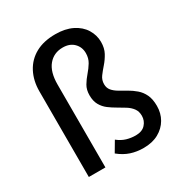

<svg xmlns="http://www.w3.org/2000/svg" viewBox="-171 -845 931 983"><g transform="rotate(-30 295.0 -353.5)"><path d="M396 12Q356 12 321 0.5Q286 -11 253 -38L289 -99Q314 -79 340 -71.5Q366 -64 393 -64Q431 -64 450.5 -85.5Q470 -107 470 -136Q470 -162 457 -179.5Q444 -197 423.5 -210Q403 -223 380 -236Q357 -249 336.5 -264.5Q316 -280 303 -303Q290 -326 290 -360Q290 -393 304 -416.5Q318 -440 336 -460.5Q354 -481 368 -504Q382 -527 382 -557Q382 -593 358 -617Q334 -641 293 -641Q240 -641 208 -602.5Q176 -564 176 -490V0H78V-506Q78 -569 103.5 -617.5Q129 -666 177 -692.5Q225 -719 294 -719Q352 -719 393.5 -698.5Q435 -678 456.5 -643Q478 -608 478 -568Q478 -531 463.5 -504.5Q449 -478 430.5 -457Q412 -436 397.5 -416.5Q383 -397 383 -372Q383 -350 395.5 -335Q408 -320 428.5 -308Q449 -296 472 -283Q495 -270 516 -252Q537 -234 549.5 -207.5Q562 -181 562 -141Q562 -98 542 -63.5Q522 -29 485 -8.5Q448 12 396 12Z"/></g></svg>

Font: Source Sans 3 Medium
Style: Regular
Weight: 500
Designer: Paul D. Hunt
Foundry: Adobe
Version: Version 3.052;hotconv 1.1.0;makeotfexe 2.6.0